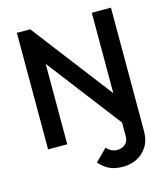

<svg xmlns="http://www.w3.org/2000/svg" viewBox="-130 -802 977 1114"><g transform="rotate(-15 358.5 -245.0)"><path d="M76 0V-700H156L526 -217V-700H641V0H561L191 -483V0ZM473 210Q422 210 389.5 194Q357 178 330 147L401 76Q425 107 465 107Q492 107 511.5 90.5Q531 74 531 42V-480H641V41Q641 96 617.5 133.5Q594 171 556 190.5Q518 210 473 210Z"/></g></svg>

Font: Outfit Medium
Style: Regular
Weight: 500
Designer: Rodrigo Fuenzalida
Foundry: fragTYPE
Version: Version 1.100; ttfautohint (v1.8.4.7-5d5b);gftools[0.9.27]